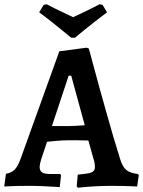

<svg xmlns="http://www.w3.org/2000/svg" viewBox="-32 -877 675 906"><path d="M335 9 330 1 335 -53Q369 -56 386 -59.5Q403 -63 409.5 -70Q416 -77 416 -89Q416 -97 414.5 -106.5Q413 -116 409 -128L385 -214Q366 -215 337 -215Q308 -215 290 -215Q265 -215 236.5 -212.5Q208 -210 190 -208L162 -124Q155 -100 155 -90Q155 -71 166.5 -63.5Q178 -56 206 -56H252L256 -50L250 6Q250 6 227 4.5Q204 3 171 1.5Q138 0 106 0Q80 0 52.5 0.5Q25 1 6.5 2Q-12 3 -12 3L-4 -57Q21 -61 36.5 -76Q52 -91 65 -127L248 -635L377 -652L387 -648Q387 -648 394 -623Q401 -598 412.5 -554.5Q424 -511 439 -457Q454 -403 470.5 -344.5Q487 -286 503.5 -229.5Q520 -173 535 -126Q546 -90 564 -75Q582 -60 619 -56L623 -50L615 3Q615 3 594 2Q573 1 545.5 0.5Q518 0 498 0Q457 0 419.5 2Q382 4 358.5 6.5Q335 9 335 9ZM213 -282H289Q306 -282 329.5 -283.5Q353 -285 368 -286L304 -520H292ZM304 -699Q304 -699 290.5 -710Q277 -721 255 -739Q233 -757 206.5 -778Q180 -799 153 -819L174 -854L188 -857Q222 -839 257 -822.5Q292 -806 313 -796Q335 -806 368.5 -822Q402 -838 438 -857L452 -854L473 -819Q446 -799 419.5 -778Q393 -757 370.5 -739Q348 -721 335 -710Q322 -699 322 -699Z"/></svg>

Font: Alegreya SemiBold
Style: Regular
Weight: 600
Designer: Juan Pablo del Peral
Foundry: Huerta Tipografica
Version: Version 2.009